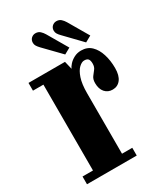

<svg xmlns="http://www.w3.org/2000/svg" viewBox="-176 -779 748 859"><g transform="rotate(-30 198.0 -350.0)"><path d="M13.5 0V-40H67.5V-483.5H13.5V-523.5H202L212 -482Q215 -490.5 225.5 -502.2Q236 -514 252.5 -522.8Q269 -531.5 289 -531.5Q321 -531.5 341.5 -511.8Q362 -492 372.2 -459.2Q382.5 -426.5 382.5 -387.5Q382.5 -349.5 367 -329.2Q351.5 -309 325.5 -309Q301 -309 286 -326.2Q271 -343.5 271 -373.5Q271 -393.5 279.8 -405.2Q288.5 -417 297 -427.5Q305.5 -438 305.5 -455Q305.5 -471 299.8 -478.5Q294 -486 279 -486Q266.5 -486 252 -472.5Q237.5 -459 227.5 -429.5Q217.5 -400 217.5 -352V-40H270.5V0ZM327.5 -551.5 246.5 -635.5Q237.5 -644.5 232.8 -652.2Q228 -660 228 -668.5Q228 -683 237.2 -691.8Q246.5 -700.5 259 -700.5Q273.5 -700.5 282.8 -692Q292 -683.5 298.5 -672.5L359 -569ZM219.5 -551.5 138 -635.5Q129 -645 124.5 -652.5Q120 -660 120 -668.5Q120 -683 129.2 -691.8Q138.5 -700.5 151 -700.5Q165.5 -700.5 174.8 -692Q184 -683.5 190.5 -672.5L251 -569Z"/></g></svg>

Font: Imbue Thin 10pt Black
Style: Regular
Weight: 900
Version: Version 1.102